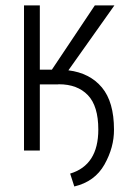

<svg xmlns="http://www.w3.org/2000/svg" viewBox="-20 -548 472 699"><path d="M337.9 -76.2Q337.9 -162.1 299.8 -201.7Q261.7 -241.2 194.3 -241.2H192.4V-240.7H125V0H67.4V-528.3H125V-294.4H168.9L325.2 -528.3H396.5L229 -292Q307.1 -282.2 351.1 -229.5Q395 -176.8 395 -76.2Q395.5 -11.7 360.4 50.8Q325.2 113.3 250.5 130.9L235.4 84Q337.9 53.2 337.9 -76.2Z"/></svg>

Font: RobotoCondensed-Light
Style: Light
Weight: 300
Designer: Google
Version: Version 1.200311; 2013